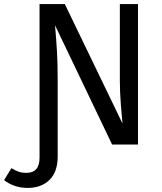

<svg xmlns="http://www.w3.org/2000/svg" viewBox="-94 -709 797 942"><path d="M583 -689V0H456L176 -585Q182 -516 185.5 -457.5Q189 -399 189 -316V59Q189 134 149 173.5Q109 213 41 213Q-24 213 -74 175L-38 116Q-18 128 -2.5 133.5Q13 139 36 139Q100 139 100 65V-689H224L507 -103Q504 -129 499 -194Q494 -259 494 -313V-689Z"/></svg>

Font: Fira Sans
Style: Regular
Weight: 400
Designer: bBox Type GmbH & Carrois Corporate GbR & Edenspiekermann AG
Foundry: bBox Type GmbH & Carrois Corporate GbR & Edenspiekermann AG
Version: Version 4.301